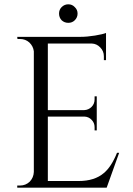

<svg xmlns="http://www.w3.org/2000/svg" viewBox="-20 -871 617 891"><path d="M266 -777Q254 -790 254 -808Q254 -826 266 -838Q279 -851 297 -851Q315 -851 327 -838Q340 -826 340 -808Q340 -790 327 -777Q315 -765 297 -765Q279 -765 266 -777ZM475 0H60V-10H73Q99 -10 118 -28Q136 -47 137 -73V-633Q134 -657 116 -674Q98 -690 73 -690H61L60 -700H353Q384 -700 421 -706Q457 -712 472 -718V-592H462V-610Q462 -634 445 -651Q429 -668 406 -669H202V-360H371Q391 -361 405 -375Q419 -389 419 -410V-424H429V-266H419V-281Q419 -301 405 -315Q392 -329 372 -330H202V-31H345Q419 -31 462 -68Q497 -97 523 -162H533Z"/></svg>

Font: Cinzel(RUS BY LYAJKA)
Style: Regular
Weight: 400
Designer: Natanael Gama
Version: Version 1.001;PS 001.001;hotconv 1.0.56;makeotf.lib2.0.21325